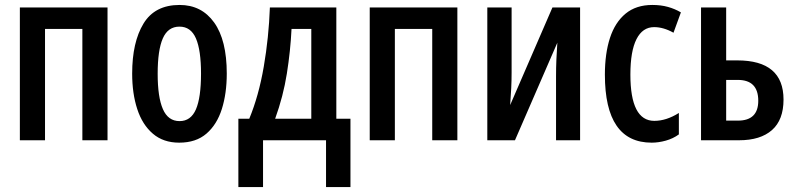

<svg xmlns="http://www.w3.org/2000/svg" viewBox="-20 -572 3247 783"><path d="M418.5 -541.5V0H315.9V-454.1H163.6V0H61V-541.5Z M904.8 -272Q904.8 -191.4 884.8 -127.7Q864.7 -64 822 -27.1Q779.3 9.8 710.9 9.8Q646 9.8 603.3 -26.9Q560.5 -63.5 539.8 -127Q519 -190.4 519 -272Q519 -399.9 565.2 -475.8Q611.3 -551.8 712.4 -551.8Q802.2 -551.8 853.5 -480Q904.8 -408.2 904.8 -272ZM623 -271Q623 -175.8 644.3 -127Q665.5 -78.1 712.4 -78.1Q758.3 -78.1 779.1 -126.2Q799.8 -174.3 799.8 -272Q799.8 -367.2 779.1 -415.3Q758.3 -463.4 711.9 -463.4Q665 -463.4 644 -415.5Q623 -367.7 623 -271Z M1351.6 -541.5V-87.9H1409.2V190.9H1309.6V0H1052.7V190.9H952.1V-87.9H996.6Q1035.2 -181.2 1055.7 -300.3Q1076.2 -419.4 1080.6 -541.5ZM1249.5 -454.1H1168.9Q1164.6 -364.7 1149.9 -272.2Q1135.3 -179.7 1102.1 -87.9H1249.5Z M1845.2 -541.5V0H1742.7V-454.1H1590.3V0H1487.8V-541.5Z M2066.4 -541.5V-277.3Q2066.4 -244.1 2064.9 -213.4Q2063.5 -182.6 2060.5 -143.6L2232.9 -541.5H2345.7V0H2247.6V-261.2Q2247.6 -294.9 2249 -328.9Q2250.5 -362.8 2252.9 -397.9L2080.1 0H1967.3V-541.5Z M2637.7 9.8Q2446.8 9.8 2446.8 -267.6Q2446.8 -353.5 2467.5 -417.2Q2488.3 -481 2531.2 -516.4Q2574.2 -551.8 2640.1 -551.8Q2675.3 -551.8 2703.6 -543.9Q2731.9 -536.1 2756.8 -521.5L2726.6 -438.5Q2686 -461.4 2647.5 -461.4Q2600.6 -461.4 2575.7 -412.4Q2550.8 -363.3 2550.8 -268.1Q2550.8 -79.1 2648.4 -79.1Q2697.3 -79.1 2748.5 -111.3V-23.9Q2725.1 -6.8 2695.3 1.5Q2665.5 9.8 2637.7 9.8Z M2941.4 -325.7H2986.8Q3175.3 -325.7 3175.3 -166Q3175.3 -83 3128.2 -41.5Q3081.1 0 2994.1 0H2838.9V-541.5H2941.4ZM3072.3 -161.1Q3072.3 -246.1 2988.8 -246.1H2941.4V-80.1H2989.3Q3072.3 -80.1 3072.3 -161.1Z"/></svg>

Font: Open Sans Condensed SemiBold
Style: Regular
Weight: 600
Width: 3
Designer: Monotype Design Team
Foundry: Monotype Imaging Inc.
Version: Version 3.000; ttfautohint (v1.8.4)